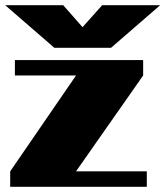

<svg xmlns="http://www.w3.org/2000/svg" viewBox="-25 -715 633 735"><path d="M400 -532H183L-5 -695H217L291 -611L366 -695H588ZM537 -59V0H14V-59L266 -426H32V-485H523V-426L266 -59Z"/></svg>

Font: Sarpanch Black
Style: Regular
Weight: 900
Designer: Manushi Parikh (Devanagari and Latin), Jyotish Sonowal (Devanagari)
Foundry: Indian Type Foundry
Version: Version 2.004;PS 1.0;hotconv 1.0.78;makeotf.lib2.5.61930; tt